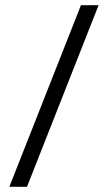

<svg xmlns="http://www.w3.org/2000/svg" viewBox="-20 -720 416 740"><path d="M360 -700 84 0H16L292 -700Z"/></svg>

Font: Adderley Regular
Style: Regular
Weight: 400
Designer: gorohovskiy
Version: Version 1.003 November 13, 2017